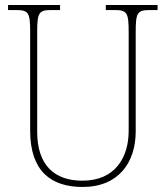

<svg xmlns="http://www.w3.org/2000/svg" viewBox="-20 -734 661 764"><path d="M309 10C452 10 520 -88 520 -211V-606C520 -683 526 -694 576 -694H607V-714H401V-694H436C486 -694 492 -683 492 -606V-213C492 -109 439 -15 308 -15C198 -15 128 -75 128 -210V-606C128 -683 134 -694 184 -694H219V-714H12V-694H44C94 -694 100 -683 100 -607V-214C100 -52 184 10 309 10Z"/></svg>

Font: Noto Serif Thai SemiCondensed Thin
Style: Regular
Weight: 100
Width: 4
Designer: Monotype Design Team
Foundry: Monotype Imaging Inc.
Version: Version 2.002